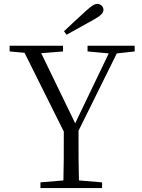

<svg xmlns="http://www.w3.org/2000/svg" viewBox="-20 -958 724 978"><path d="M306 -799 319 -781C364 -806 409 -831 454 -856C494 -878 507 -892 507 -908C507 -924 493 -938 476 -938C460 -938 446 -928 415 -900C380 -869 344 -834 306 -799ZM426 -696 534 -686 363 -330 190 -687 301 -696V-725H29V-696L105 -689L305 -288C305 -166 305 -111 303 -39L186 -29V0H500V-29L382 -39C380 -112 380 -167 380 -292L575 -686L666 -696V-725H426Z"/></svg>

Font: Noto Serif CJK KR Light
Style: Regular
Weight: 300
Designer: Ryoko NISHIZUKA 西塚涼子 (kana & ideographs); Frank Grießhammer (Latin, Greek & Cyrillic); Wenlong ZHANG 张文龙 (bopomofo); San
Foundry: Adobe
Version: Version 2.001;hotconv 1.1.0;makeotfexe 2.6.0